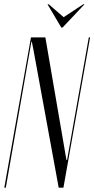

<svg xmlns="http://www.w3.org/2000/svg" viewBox="-36 -873 439 893"><path d="M185 -853 249 -745H255L357 -853H351L260 -793L191 -853ZM175 -699H108L-16 0H-9L110 -679H112L120 -639L237 0H259L383 -699H377L276 -129H273Z"/></svg>

Font: Moniqa Ita Display
Style: Italic
Weight: 400
Italic angle: -10°
Designer: Rajesh Rajput
Foundry: Rajesh Rajput
Version: Version 1.000